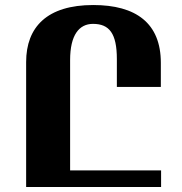

<svg xmlns="http://www.w3.org/2000/svg" viewBox="-20 -744 723 764"><path d="M351 -724C168 -724 84 -637 84 -497V0H621V-66H259V-505C259 -605 295 -649 350 -649C415 -649 445 -611 445 -509V-398H620V-494C620 -652 521 -724 351 -724Z"/></svg>

Font: Noto Serif Armenian Condensed Black
Style: Regular
Weight: 900
Width: 3
Designer: Monotype Design Team
Foundry: Monotype Imaging Inc.
Version: Version 2.008